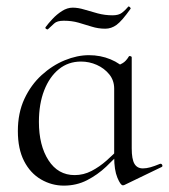

<svg xmlns="http://www.w3.org/2000/svg" viewBox="-20 -572 530 602"><path d="M180 10Q142 10 108.5 -9.5Q75 -29 55.5 -67Q36 -105 36 -161Q36 -218 56.5 -262Q77 -306 110.5 -336.5Q144 -367 183 -383Q222 -399 259 -399Q295 -399 326.5 -386Q358 -373 378 -350L338 -294Q338 -320 322.5 -339Q307 -358 283.5 -368.5Q260 -379 234 -379Q194 -379 164.5 -355Q135 -331 118.5 -288.5Q102 -246 102 -190Q102 -116 132 -69.5Q162 -23 214 -23Q242 -23 267 -36Q292 -49 314 -68.5Q336 -88 354 -107L362 -100Q340 -75 313 -49.5Q286 -24 253 -7Q220 10 180 10ZM365 9Q358 9 348 -15Q338 -39 338 -80V-361Q354 -368 364.5 -374Q375 -380 384 -395Q385 -397 389 -396Q393 -395 393 -392V-107Q393 -73 401.5 -58.5Q410 -44 428 -44Q439 -44 451.5 -47.5Q464 -51 481 -58Q486 -60 488.5 -55Q491 -50 486 -48L370 8Q368 9 365 9ZM333 -524Q352 -524 362.5 -532Q373 -540 382 -551Q384 -553 387.5 -549.5Q391 -546 389 -544Q362 -506 345.5 -494Q329 -482 310 -482Q288 -482 267.5 -488.5Q247 -495 226 -501Q205 -507 180 -507Q159 -507 150 -498.5Q141 -490 130 -480Q128 -479 124.5 -481.5Q121 -484 123 -487Q131 -498 144.5 -512.5Q158 -527 174.5 -537.5Q191 -548 208 -548Q225 -548 244.5 -542Q264 -536 286.5 -530Q309 -524 333 -524Z"/></svg>

Font: Cormorant Infant Light
Style: Regular
Weight: 400
Version: Version 4.001